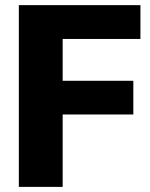

<svg xmlns="http://www.w3.org/2000/svg" viewBox="-20 -731 587 751"><path d="M501.5 -283.2H225.1V0H53.7V-710.9H529.3V-578.6H225.1V-415H501.5Z"/></svg>

Font: Vazir Black FD
Style: Black-FD
Weight: 900
Designer: Saber Rastikerdar
Foundry: Saber Rastikerdar
Version: Version 30.0.0